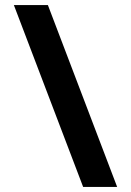

<svg xmlns="http://www.w3.org/2000/svg" viewBox="-20 -730 520 762"><path d="M35 -710H170L445 12H310Z"/></svg>

Font: Niramit
Style: Bold
Weight: 700
Designer: Katatrad Aksorn Co.,Ltd.
Foundry: Cadson Demak Co.,Ltd.
Version: Version 1.001; ttfautohint (v1.6)